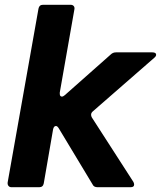

<svg xmlns="http://www.w3.org/2000/svg" viewBox="-20 -783 673 803"><path d="M163 -16Q160 0 144 0H28Q20 0 15.5 -5.5Q11 -11 12 -20L141 -747Q144 -763 160 -763H275Q284 -763 288.5 -757.5Q293 -752 291 -743L230 -396V-391Q230 -379 239 -379Q244 -379 251 -385L443 -555Q452 -564 465 -564H617Q633 -564 633 -554Q633 -548 626 -542L368 -317Q361 -311 361 -303Q361 -298 364 -292L538 -22Q541 -16 541 -11Q541 0 526 0H388Q372 0 367 -12L226 -246Q220 -256 214 -256Q205 -256 202 -242Z"/></svg>

Font: Open Sauce Two ExtraBold Italic
Style: Regular
Weight: 800
Italic angle: -10°
Designer: Alfredo Marco Pradil
Foundry: Creative Sauce Fz LLC
Version: Version 1.477